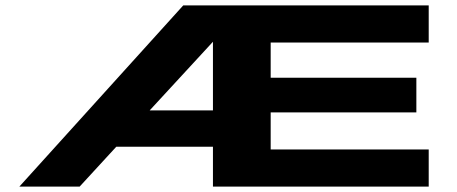

<svg xmlns="http://www.w3.org/2000/svg" viewBox="-20 -695 1700 715"><path d="M52 0 662.5 -675H1576.5V-536.5H988V-405.5H1530.5V-276.5H988V-138.5H1576.5V0H773V-148.5H413L276.5 0ZM537.5 -284H773V-539.5Z"/></svg>

Font: Anybody UltraExpanded Regular
Style: Bold
Weight: 700
Width: 9
Designer: Tyler Finck
Foundry: Etcetera Type Company
Version: Version 1.010; ttfautohint (v1.8.3) -l 8 -r 50 -G 200 -x 14 